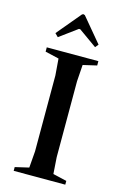

<svg xmlns="http://www.w3.org/2000/svg" viewBox="-128 -905 615 962"><g transform="rotate(15 179.5 -424.5)"><path d="M85.9 -704.1 69.3 -720.7 173.8 -845.7 180.7 -848.6 188.5 -845.7 293 -720.7 279.3 -704.1 184.6 -771.5H177.7ZM45.9 0V-19.5L117.2 -36.1L124 -122.1V-515.6L117.2 -601.6L45.9 -618.2V-640.6H313.5V-618.2L242.2 -601.6L236.3 -515.6V-122.1L242.2 -36.1L313.5 -19.5V0Z"/></g></svg>

Font: Comprehension SemiBold
Style: Regular
Weight: 600
Designer: Alfredo Marco Pradil
Foundry: Alfredo Marco Pradil
Version: 1.0